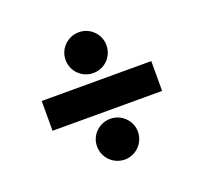

<svg xmlns="http://www.w3.org/2000/svg" viewBox="-108 -721 906 854"><g transform="rotate(-20 345.0 -294.5)"><path d="M604.5 -364.7H85.9V-223.6H604.5ZM345.2 6.8C397.9 6.3 441.4 -36.1 441.4 -90.8C441.4 -143.1 397.9 -186 345.2 -186C291 -186 248 -143.1 248 -90.8C248 -36.1 291 6.3 345.2 6.8ZM345.2 -402.8C398.4 -402.3 441.4 -445.8 441.4 -499.5C441.4 -552.7 398.4 -595.7 345.2 -595.7C291.5 -595.7 248 -552.7 248 -499.5C248 -445.8 291.5 -402.3 345.2 -402.8Z"/></g></svg>

Font: Raveo ExtraBold
Style: Regular
Weight: 800
Designer: Jakub Foglar, Rasmus Andersson (Inter)
Foundry: Jakubfoglar.com
Version: Version 1.100;Glyphs 3.2.3 (3260)